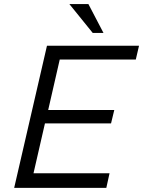

<svg xmlns="http://www.w3.org/2000/svg" viewBox="-20 -912 695 932"><path d="M430.2 -752 316.9 -892.1H409.2L482.4 -752ZM48.8 0 208 -689.9H654.8L639.2 -623H270L213.9 -377.9H534.7L519 -313H198.2L142.6 -70.8H511.7L496.1 0Z"/></svg>

Font: HK Grotesk Italic
Style: Regular
Weight: 400
Italic angle: -13°
Designer: Alfredo Marco Pradil and Stefan Peev
Foundry: Hanken Design Co.
Version: Version 1.000;PS 001.000;hotconv 1.0.88;makeotf.lib2.5.64775